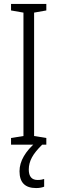

<svg xmlns="http://www.w3.org/2000/svg" viewBox="-20 -734 291 974"><path d="M215 0H36V-34L99 -44V-670L36 -681V-714H215V-681L153 -670V-44L215 -34ZM126 126Q126 179 171 179Q181 179 190 177.5Q199 176 204 174V213Q187 220 163 220Q79 220 79 135Q79 96 101 58.5Q123 21 161 -11L194 0Q158 35 142 64.5Q126 94 126 126Z"/></svg>

Font: Noto Sans Telugu ExtraCondensed Light
Style: Regular
Weight: 300
Width: 2
Designer: Jelle Bosma - Monotype Design Team
Foundry: Monotype Imaging Inc.
Version: Version 2.005; ttfautohint (v1.8.4.7-5d5b)